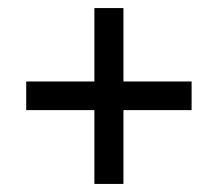

<svg xmlns="http://www.w3.org/2000/svg" viewBox="-20 -560 540 476"><path d="M214 -287V-104H286V-287H455V-358H286V-540H214V-358H45V-287Z"/></svg>

Font: Noto Sans Devanagari UI SemiCondensed
Style: Regular
Weight: 400
Width: 4
Designer: Jelle Bosma - Monotype Design Team
Foundry: Monotype Imaging Inc.
Version: Version 2.003